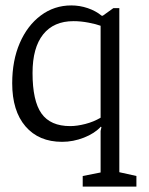

<svg xmlns="http://www.w3.org/2000/svg" viewBox="-20 -523 548 708"><path d="M285 165V126L351 113V-40L354 -54L352 -56Q329 -31 289.5 -15.5Q250 0 209 0Q123 0 74 -57Q25 -114 25 -216Q25 -300 53 -364.5Q81 -429 130.5 -466Q180 -503 243 -503Q274 -503 303.5 -493Q333 -483 355 -465H359L398 -493H420V112L483 126V165ZM239 -58Q264 -58 295 -66Q326 -74 351 -89V-428Q335 -434 306.5 -439.5Q278 -445 251 -445Q178 -445 139 -396Q100 -347 100 -254Q100 -151 133 -104.5Q166 -58 239 -58Z"/></svg>

Font: Faustina Light Light
Style: Regular
Weight: 300
Version: Version 1.200